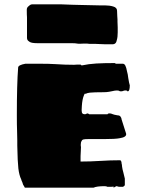

<svg xmlns="http://www.w3.org/2000/svg" viewBox="-20 -873 673 889"><path d="M93 -8Q86 -17 83 -30Q80 -35 78 -43Q69 -61 65 -93Q61 -139 61 -166Q60 -178 60 -199V-223Q60 -253 59 -270Q58 -288 58 -341Q58 -483 64 -560Q64 -572 98 -578H128H153Q210 -578 238 -576Q280 -573 323 -573Q333 -573 338 -574H353L358 -570Q391 -577 426 -579Q461 -581 511 -581Q513 -581 516 -578H548Q556 -578 560.5 -569Q565 -560 568 -543Q572 -530 574 -511Q578 -486 581 -478Q581 -450 571 -450Q570 -450 568 -453L564 -454Q559 -455 553 -453Q547 -450 540 -450Q534 -450 530 -453Q528 -454 521 -454Q512 -454 500 -451Q496 -450 484.5 -448Q473 -446 458 -446Q415 -446 396 -444Q385 -443 375 -438V-440Q371 -440 368 -430Q361 -413 359 -383Q358 -374 358 -363Q358 -352 361.5 -348Q365 -344 373 -344Q379 -344 383 -348Q385 -348 388 -347Q391 -346 393 -344H478Q479 -346 481 -347Q483 -348 485 -348Q495 -348 500 -345Q506 -342 524 -339Q534 -339 538 -333Q543 -326 543 -320L564 -254Q567 -238 534 -233Q515 -229 461 -229H418H388Q374 -229 367 -227.5Q360 -226 358 -220Q354 -215 354 -204V-200Q354 -195 355 -193L354 -171Q353 -164 353 -150V-140V-131V-125Q398 -125 445 -128Q491 -131 536 -131Q539 -131 541 -126.5Q543 -122 543 -116Q545 -110 545 -103Q547 -88 551 -75L558 -46V-26V-23V-15L550 -8H543H540Q529 -8 526 -9Q523 -11 519 -11Q517 -10 513 -8Q509 -6 506 -4V-9L494 -8H479Q475 -8 473 -10L465 -11Q428 -11 413 -4H96Q94 -4 93 -8ZM441 -669 419 -670H394L384 -671H364Q360 -671 352 -670.5Q344 -670 339 -671Q329 -673 314 -673H292H282H182H154Q138 -673 128 -675Q118 -677 112 -683Q105 -688 105 -698V-734V-764V-793Q104 -803 104 -828Q104 -838 112 -844Q113 -845 118 -849Q123 -853 129 -853H239H261Q274 -853 314 -851L354 -850Q424 -848 444 -848H467Q487 -848 504 -843Q522 -838 522 -823Q522 -808 523 -798.5Q524 -789 524 -783V-773Q524 -758 525 -746V-723Q525 -701 521 -688Q518 -668 501 -668H467Q457 -669 441 -669Z"/></svg>

Font: Sigmar One
Style: Regular
Weight: 400
Designer: Vernon Adams
Foundry: Vernon Adams
Version: Version 2.000